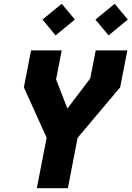

<svg xmlns="http://www.w3.org/2000/svg" viewBox="-20 -997 697 1017"><path d="M175 0H339.5L391 -267L616.5 -534.5L654.5 -730H487L458 -581.5L337 -422L277 -576.5L307 -730H144.5L106.5 -534.5L227 -267.5ZM205 -893.5 274.5 -809.5 376.5 -893.5 307 -977ZM485.5 -893.5 555 -809.5 657 -893.5 587.5 -977Z"/></svg>

Font: Monaspace Krypton ExtraBold
Style: Italic
Weight: 800
Italic angle: -11°
Designer: Riley Cran & the Lettermatic Team
Foundry: Lettermatic
Version: Version 1.101 (Monaspace Krypton)